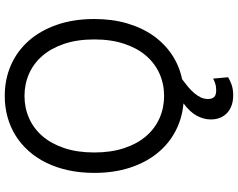

<svg xmlns="http://www.w3.org/2000/svg" viewBox="-116 -661 993 801"><g transform="rotate(-90 380.5 -260.5)"><path d="M701.7 -363.6Q701.7 -288.7 683.4 -226.4Q665.1 -164.1 631.9 -117.2Q598.7 -70.3 552.6 -39.6Q506.4 -8.9 450.3 2.8Q434.3 14.6 419.4 27Q404.5 39.4 393.1 52.7Q381.7 66.1 374.8 80.4Q367.9 94.8 367.9 110.8Q367.9 126.8 375.7 135.8Q383.5 144.9 404.8 144.9Q420.8 144.9 433.2 140.6Q445.7 136.4 453.1 132.1L458.8 194.6Q447.1 202.1 428.1 209Q409.1 215.9 383.5 215.9Q361.9 215.9 343.2 209.9Q324.6 203.8 311.3 191.9Q297.9 180 290.3 162.6Q282.7 145.2 282.7 122.2Q282.7 93 298.1 64.1Q313.6 35.2 349.8 8.5Q286.2 2.8 233 -25.4Q179.7 -53.6 141.2 -101.6Q102.6 -149.5 81.1 -215.9Q59.7 -282.3 59.7 -363.6Q59.7 -421.2 70.5 -471.2Q81.3 -521.3 101.6 -562.9Q121.8 -604.4 150.4 -636.7Q179 -669 214.7 -691.4Q250.4 -713.8 292.3 -725.5Q334.2 -737.2 380.7 -737.2Q450.6 -737.2 509.4 -711.3Q568.2 -685.4 611 -636.9Q653.8 -588.4 677.7 -519.2Q701.7 -449.9 701.7 -363.6ZM616.5 -363.6Q616.5 -434.7 598.2 -489Q579.9 -543.3 548.1 -580.1Q516.3 -616.8 473.4 -635.8Q430.4 -654.8 380.7 -654.8Q331.3 -654.8 288.2 -635.8Q245 -616.8 213.2 -580.1Q181.5 -543.3 163.2 -489Q144.9 -434.7 144.9 -363.6Q144.9 -293 163.2 -238.5Q181.5 -183.9 213.2 -147.2Q245 -110.4 288.2 -91.4Q331.3 -72.4 380.7 -72.4Q430.4 -72.4 473.4 -91.4Q516.3 -110.4 548.1 -147.2Q579.9 -183.9 598.2 -238.5Q616.5 -293 616.5 -363.6Z"/></g></svg>

Font: Fast_Sans-Dotted
Style: Regular
Weight: 400
Version: Version 3.018